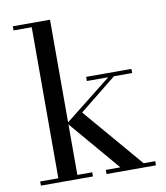

<svg xmlns="http://www.w3.org/2000/svg" viewBox="-84 -820 771 890"><g transform="rotate(-10 302.0 -375.0)"><path d="M36.5 0V-19.5H122V-730.5H36.5V-750H211.5V-19.5H281.5V0ZM345.5 0V-19.5H414L206.5 -263L431 -440.5H330.5V-460H543.5V-440.5H458L283.5 -300.5L523.5 -19.5H578V0Z"/></g></svg>

Font: Bodoni Moda SC 11pt
Style: Regular
Weight: 400
Version: Version 2.005